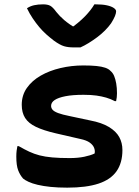

<svg xmlns="http://www.w3.org/2000/svg" viewBox="-20 -851 640 883"><path d="M300 -124Q338 -124 367 -130Q396 -136 415 -145Q418 -157 413 -170.5Q408 -184 393 -195Q378 -206 349 -212L236 -238Q180 -251 145.5 -267.5Q111 -284 95.5 -308.5Q80 -333 80 -369Q80 -413 103.5 -446.5Q127 -480 167 -503Q207 -526 258 -538Q309 -550 363 -550Q399 -550 423.5 -547.5Q448 -545 464 -539.5Q480 -534 488 -525Q499 -516 505 -501.5Q511 -487 514.5 -467Q518 -447 518 -422Q518 -412 517 -403.5Q516 -395 514 -386H508Q489 -396 468.5 -402Q448 -408 423.5 -411.5Q399 -415 364 -415Q314 -415 281 -408.5Q248 -402 231.5 -391Q215 -380 215 -364Q215 -354 222 -346Q229 -338 247.5 -331Q266 -324 301 -317L395 -297Q448 -287 481 -267Q514 -247 528.5 -220.5Q543 -194 543 -161Q543 -102 516 -63.5Q489 -25 433 -6.5Q377 12 289 12Q246 12 212.5 8.5Q179 5 153.5 -1Q128 -7 111 -15Q94 -23 86 -30Q72 -46 63.5 -68Q55 -90 55 -131Q55 -146 56.5 -158Q58 -170 60 -179H66Q92 -164 114.5 -153.5Q137 -143 162 -136.5Q187 -130 220.5 -127Q254 -124 300 -124ZM350 -633Q343 -633 336.5 -633Q330 -633 318 -633Q293 -633 274.5 -638.5Q256 -644 228 -664Q211 -677 193.5 -692.5Q176 -708 160.5 -726.5Q145 -745 130.5 -766.5Q116 -788 104 -813Q119 -823 137 -827Q155 -831 178 -831Q199 -831 211 -824.5Q223 -818 239 -796Q254 -777 275.5 -758.5Q297 -740 338 -715L283 -730H349L295 -713Q343 -747 371 -776Q399 -805 414 -831H420Q451 -831 471.5 -826.5Q492 -822 503 -814.5Q514 -807 514 -799Q514 -790 508.5 -776.5Q503 -763 491 -744Q479 -727 462.5 -710.5Q446 -694 426.5 -679.5Q407 -665 387.5 -653Q368 -641 350 -633Z"/></svg>

Font: Recursive Monospace Casual
Style: Bold
Weight: 700
Version: Version 1.047